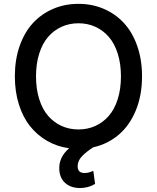

<svg xmlns="http://www.w3.org/2000/svg" viewBox="-20 -757 808 989"><path d="M711.6 -363.6Q711.6 -265.6 679.5 -188Q647.4 -110.4 591.1 -62.7Q534.8 -14.9 460.2 1.8Q422.2 26.3 401.1 49.2Q380 72.1 380 99.4Q380 116.5 388.5 125.4Q397 134.2 416.2 134.2Q437.1 134.2 460.6 122.9L469.8 190.3Q434.7 211.6 392.4 211.6Q346.6 211.6 317.5 187.1Q288.4 162.6 285.5 117.9Q281.2 54.7 335.9 6.7Q274.5 -1.8 223.2 -31.1Q171.9 -60.4 134.8 -107.1Q97.7 -153.8 77.1 -219.6Q56.5 -285.5 56.5 -363.6Q56.5 -449.2 81.1 -519.9Q105.8 -590.6 149.5 -638Q193.2 -685.4 253.4 -711.3Q313.6 -737.2 384.2 -737.2Q454.5 -737.2 514.7 -711.3Q574.9 -685.4 618.6 -638Q662.3 -590.6 687 -519.9Q711.6 -449.2 711.6 -363.6ZM297.1 -108.3Q337 -90.2 384.2 -90.2Q431.5 -90.2 471.2 -108.3Q511 -126.4 540.5 -160.3Q570 -194.2 586.5 -246.4Q603 -298.7 603 -363.6Q603 -428.6 586.5 -480.8Q570 -533 540.5 -566.9Q511 -600.9 471.2 -619Q431.5 -637.1 384.2 -637.1Q337 -637.1 297.1 -619Q257.1 -600.9 227.8 -566.9Q198.5 -533 182 -480.8Q165.5 -428.6 165.5 -363.6Q165.5 -298.7 182 -246.4Q198.5 -194.2 227.8 -160.3Q257.1 -126.4 297.1 -108.3Z"/></svg>

Font: TID UI Medium
Style: Regular
Weight: 500
Designer: The TID Project Authors
Foundry: Bakken & Bæck
Version: Version 1.001;hotconv 1.0.109;makeotfexe 2.5.65596